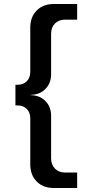

<svg xmlns="http://www.w3.org/2000/svg" viewBox="-20 -758 431 958"><path d="M305 103H365V180H248Q195 180 163 147.5Q131 115 131 62V-168Q131 -197 113.5 -214.5Q96 -232 67 -232H57V-335H67Q96 -335 113.5 -352.5Q131 -370 131 -399V-620Q131 -673 163 -705.5Q195 -738 248 -738H365V-660H305Q274 -660 254.5 -641Q235 -622 235 -590V-388Q235 -344 208 -315.5Q181 -287 138 -285L128 -284L138 -283Q181 -281 208 -252.5Q235 -224 235 -180V33Q235 64 254.5 83.5Q274 103 305 103Z"/></svg>

Font: Metropolitano Medium
Style: Regular
Weight: 500
Designer: Fonts by Alex Slobzheninov & Chris M. Simpson / Changes by Cristiano Sobral
Foundry: Fonts by Alex Slobzheninov & Chris M. Simpson / Changes by Cristiano Sobral
Version: Version 1.00;August 30, 2020;FontCreator 13.0.0.2681 64-bit